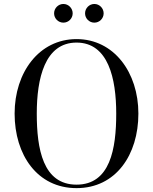

<svg xmlns="http://www.w3.org/2000/svg" viewBox="-20 -962 790 992"><path d="M419.5 -893C419.5 -866.5 441 -845 467.5 -845C494 -845 515.5 -866.5 515.5 -893C515.5 -919.5 494 -941.5 467.5 -941.5C441 -941.5 419.5 -919.5 419.5 -893ZM259.5 -893C259.5 -866.5 281 -845 307.5 -845C334 -845 355.5 -866.5 355.5 -893C355.5 -919.5 334 -941.5 307.5 -941.5C281 -941.5 259.5 -919.5 259.5 -893ZM375.5 10C578.5 10 695 -162 695 -375C695 -588 568.5 -760 375.5 -760C182 -760 55.5 -588 55.5 -375C55.5 -162 172.5 10 375.5 10ZM375.5 -742C539.5 -742 580.5 -556.5 580.5 -375C580.5 -193.5 549.5 -8 375.5 -8C201.5 -8 170 -193.5 170 -375C170 -556.5 211.5 -742 375.5 -742Z"/></svg>

Font: Bodoni* 11
Style: Regular
Weight: 400
Version: Version 2.3